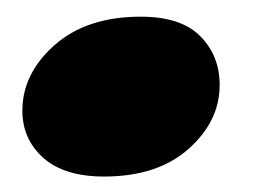

<svg xmlns="http://www.w3.org/2000/svg" viewBox="-20 -206 344 236"><path d="M108 11Q59 11 33.2 -12Q7.5 -35 7.5 -70Q7.5 -115.5 47 -150.5Q86.5 -185.5 153 -185.5Q202.5 -185.5 226.2 -161.5Q250 -137.5 250 -101.5Q250 -57 211.8 -23Q173.5 11 108 11Z"/></svg>

Font: Fraunces 72pt Soft Black
Style: Italic
Weight: 900
Italic angle: -16°
Version: Version 1.000;[b76b70a41]